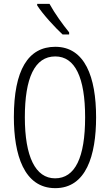

<svg xmlns="http://www.w3.org/2000/svg" viewBox="-20 -967 571 997"><path d="M237 -947H173V-939C203 -892 266 -824 305 -788H339V-799C305 -841 265 -896 237 -947ZM479 -358C479 -567 421 -724 267 -724C126 -724 52 -603 52 -359C52 -165 104 10 267 10C427 10 479 -159 479 -358ZM109 -358C109 -562 160 -674 267 -674C370 -674 422 -564 422 -358C422 -149 370 -41 266 -41C164 -41 109 -154 109 -358Z"/></svg>

Font: Noto Sans Lao Looped ExtraCondensed Light
Style: Regular
Weight: 300
Width: 2
Designer: Mark Frömberg, Ben Mitchell
Foundry: The Fontpad Ltd
Version: Version 1.002